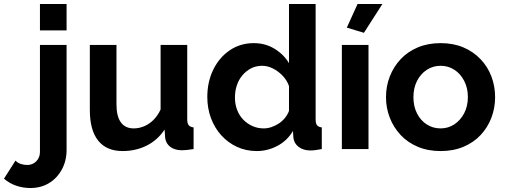

<svg xmlns="http://www.w3.org/2000/svg" viewBox="-135 -750 2540 966"><path d="M-115 149 -57 58Q-46 70 -30 75Q-14 80 2 80Q20 80 34.5 71.5Q49 63 57.5 48Q66 33 66 14V-524H200V4Q200 60 175.5 104Q151 148 110.5 172Q70 196 18 196Q-19 196 -53 184.5Q-87 173 -115 149ZM66 -597V-730H200V-597Z M317 -524H451V-225Q451 -165 473 -134.5Q495 -104 538 -104Q564 -104 589.5 -114.5Q615 -125 636.5 -146Q658 -167 673 -199V-524H807V-150Q807 -129 814.5 -120Q822 -111 839 -109V0Q819 3 805.5 4.5Q792 6 781 6Q745 6 722.5 -10.5Q700 -27 696 -56L693 -98Q658 -45 603 -17.5Q548 10 482 10Q401 10 359 -42.5Q317 -95 317 -196Z M1142 -533Q1200 -533 1246.5 -504.5Q1293 -476 1319 -432V-730H1453V-150Q1453 -129 1460 -120Q1467 -111 1484 -109V0Q1449 7 1427 7Q1391 7 1367.5 -11Q1344 -29 1341 -58L1339 -91Q1310 -42 1260.5 -16Q1211 10 1157 10Q1103 10 1057.5 -11Q1012 -32 978.5 -69Q945 -106 926.5 -155.5Q908 -205 908 -262Q908 -338 938 -399.5Q968 -461 1021 -497Q1074 -533 1142 -533ZM1319 -317Q1309 -346 1287 -369Q1265 -392 1238 -405.5Q1211 -419 1184 -419Q1153 -419 1128 -406Q1103 -393 1084.5 -371Q1066 -349 1056.5 -320Q1047 -291 1047 -259Q1047 -227 1057.5 -198.5Q1068 -170 1088 -149Q1108 -128 1134.5 -116Q1161 -104 1192 -104Q1211 -104 1230.5 -110.5Q1250 -117 1267.5 -128.5Q1285 -140 1298.5 -156.5Q1312 -173 1319 -192Z M1585 0V-524H1719V0ZM1696 -585 1610 -611 1664 -730H1789Z M1807 -261Q1807 -316 1826 -365Q1845 -414 1880.5 -452Q1916 -490 1967 -511.5Q2018 -533 2082 -533Q2146 -533 2196.5 -511.5Q2247 -490 2283 -452Q2319 -414 2337.5 -365Q2356 -316 2356 -261Q2356 -207 2337.5 -158Q2319 -109 2283.5 -71Q2248 -33 2197 -11.5Q2146 10 2082 10Q2018 10 1967 -11.5Q1916 -33 1880.5 -71Q1845 -109 1826 -158Q1807 -207 1807 -261ZM2082 -104Q2120 -104 2151 -124.5Q2182 -145 2200.5 -180.5Q2219 -216 2219 -262Q2219 -307 2200.5 -343Q2182 -379 2151 -399Q2120 -419 2082 -419Q2043 -419 2012 -398.5Q1981 -378 1963 -342.5Q1945 -307 1945 -261Q1945 -215 1963 -179.5Q1981 -144 2012 -124Q2043 -104 2082 -104Z"/></svg>

Font: YasnoRaleway
Style: Bold
Weight: 700
Designer: Matt McInerney, Pablo Impallari, Rodrigo Fuenzalida
Foundry: Matt McInerney, Pablo Impallari, Rodrigo Fuenzalida
Version: Version 4.026